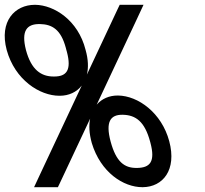

<svg xmlns="http://www.w3.org/2000/svg" viewBox="-97 -757 853 798"><path d="M284.3 -163C321.3 -40 416.3 21 494.7 21C495.4 21 496 21 496.6 21C579.6 20 638.6 -49.9 606.4 -170.2C574.9 -287.9 477.3 -359 393.5 -360C393 -360 392.4 -360 391.9 -360C357.2 -360 326.3 -346.8 304.9 -322L469.7 -673L499.5 -737H400.5L392.8 -721L264.1 -446.9C271 -475.1 270.1 -509.7 258.6 -550C227.7 -673 127.8 -736 49.5 -737C48.9 -737 48.3 -737 47.7 -737C-34.7 -737 -101.3 -669.1 -69.1 -549C-34.9 -425 67.8 -359 149.8 -359C150.4 -359 151 -359 151.5 -359C188.5 -359 221.4 -373.8 242.8 -401.5L74.5 -43L44.6 21H143.6L151.3 5L277.6 -263.8C272 -235.9 273.5 -202.4 284.1 -164ZM469.8 -59C420.5 -59 385.7 -83.3 362.7 -169C340.6 -251.5 362.7 -280 410.5 -280C411.3 -280 412.1 -280 413 -280C467.2 -279 504.5 -252 527 -168C527.4 -166.7 527.7 -165.3 528.1 -164C549.5 -84.2 526.1 -60 473.2 -59C472.1 -59 470.9 -59 469.8 -59ZM69 -657C119.6 -656 156.1 -634.4 176.5 -558.3C177.1 -555.9 177.8 -553.5 178.4 -551L178.6 -550C179.4 -547.4 180.1 -544.9 180.8 -542.4C201.9 -463.4 177.8 -439 128.4 -439C127.4 -439 126.5 -439 125.6 -439C74.1 -439 33 -466.5 10.9 -549C-9.7 -629.5 14.8 -657 66.2 -657C67.1 -657 68 -657 69 -657Z"/></svg>

Font: Nordica Advanced
Style: RegularLObl
Weight: 300
Version: Version 1.07